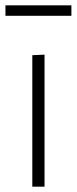

<svg xmlns="http://www.w3.org/2000/svg" viewBox="-22 -702 288 722"><path d="M99.5 0Q99.5 -56 99.5 -107.8Q99.5 -159.5 99.5 -220.5V-270.5Q99.5 -312 99.5 -349Q99.5 -386 99.5 -421.8Q99.5 -457.5 99.5 -494.5L145.5 -496.5Q145.5 -459.5 145.5 -423.5Q145.5 -387.5 145.5 -350Q145.5 -312.5 145.5 -270.5V-220.5Q145.5 -159.5 145.5 -107.8Q145.5 -56 145.5 0ZM-1.5 -642.5V-682Q26.5 -682 57.5 -682Q88.5 -682 122.5 -682Q156.5 -682 187.8 -682Q219 -682 246.5 -682V-642.5Q219 -642.5 187.8 -642.5Q156.5 -642.5 122.5 -642.5Q88.5 -642.5 57.5 -642.5Q26.5 -642.5 -1.5 -642.5Z"/></svg>

Font: Commissioner Thin ExtraLight
Style: Regular
Weight: 250
Version: Version 1.000